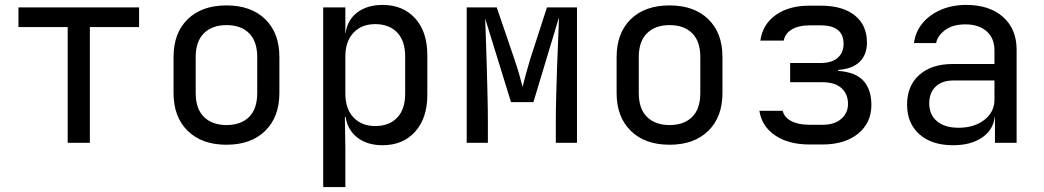

<svg xmlns="http://www.w3.org/2000/svg" viewBox="-20 -580 4240 780"><path d="M255 0V-470H55V-550H545V-470H345V0Z M900 8Q800 8 742.5 -48.5Q685 -105 685 -202V-348Q685 -446 742.5 -502Q800 -558 900 -558Q1000 -558 1057.5 -502Q1115 -446 1115 -349V-202Q1115 -105 1057.5 -48.5Q1000 8 900 8ZM900 -72Q959 -72 992 -105Q1025 -138 1025 -202V-348Q1025 -412 992 -445Q959 -478 900 -478Q842 -478 808.5 -445Q775 -412 775 -348V-202Q775 -138 808.5 -105Q842 -72 900 -72Z M1293 180V-550H1383V-445H1384Q1391 -499 1431.5 -529.5Q1472 -560 1534 -560Q1617 -560 1666.5 -505.5Q1716 -451 1716 -356V-195Q1716 -100 1666.5 -45Q1617 10 1534 10Q1472 10 1432 -21Q1392 -52 1384 -105H1381L1383 20V180ZM1504 -68Q1561 -68 1593.5 -102Q1626 -136 1626 -200V-350Q1626 -414 1593.5 -448Q1561 -482 1504 -482Q1449 -482 1416 -447Q1383 -412 1383 -350V-200Q1383 -138 1416 -103Q1449 -68 1504 -68Z M1876 0V-550H1998L2070 -339Q2081 -307 2090 -275.5Q2099 -244 2103 -227Q2107 -244 2115.5 -275.5Q2124 -307 2134 -340L2202 -550H2324V0H2238V-85Q2238 -130 2239.5 -187.5Q2241 -245 2243 -305.5Q2245 -366 2247.5 -419.5Q2250 -473 2251 -510L2147 -165H2056L1951 -505Q1952 -471 1954 -420Q1956 -369 1957.5 -310Q1959 -251 1960.5 -192.5Q1962 -134 1962 -85V0Z M2700 8Q2600 8 2542.5 -48.5Q2485 -105 2485 -202V-348Q2485 -446 2542.5 -502Q2600 -558 2700 -558Q2800 -558 2857.5 -502Q2915 -446 2915 -349V-202Q2915 -105 2857.5 -48.5Q2800 8 2700 8ZM2700 -72Q2759 -72 2792 -105Q2825 -138 2825 -202V-348Q2825 -412 2792 -445Q2759 -478 2700 -478Q2642 -478 2608.5 -445Q2575 -412 2575 -348V-202Q2575 -138 2608.5 -105Q2642 -72 2700 -72Z M3269 7Q3184 7 3129.5 -29.5Q3075 -66 3065 -130H3160Q3165 -104 3194 -88.5Q3223 -73 3269 -73H3321Q3370 -73 3397.5 -97Q3425 -121 3425 -158Q3425 -198 3398.5 -222Q3372 -246 3321 -246H3190V-324H3313Q3359 -324 3383 -345Q3407 -366 3407 -402Q3407 -477 3314 -477H3268Q3225 -477 3197 -460.5Q3169 -444 3164 -415H3069Q3078 -481 3131.5 -519Q3185 -557 3268 -557H3314Q3403 -557 3452.5 -517.5Q3502 -478 3502 -407Q3502 -358 3472.5 -329Q3443 -300 3385 -296V-292Q3456 -287 3488 -251.5Q3520 -216 3520 -154Q3520 -81 3466 -37Q3412 7 3321 7Z M3852 10Q3765 10 3715 -34.5Q3665 -79 3665 -155Q3665 -232 3715 -276Q3765 -320 3850 -320H4020V-375Q4020 -425 3988 -453Q3956 -481 3902 -481Q3850 -481 3819 -457.5Q3788 -434 3783 -405H3693Q3699 -451 3727.5 -485.5Q3756 -520 3802 -540Q3848 -560 3905 -560Q4000 -560 4055 -511Q4110 -462 4110 -378V0H4022V-105H4021Q4015 -52 3969.5 -21Q3924 10 3852 10ZM3874 -61Q3938 -61 3979 -93Q4020 -125 4020 -175V-253H3852Q3807 -253 3781 -228Q3755 -203 3755 -160Q3755 -114 3786.5 -87.5Q3818 -61 3874 -61Z"/></svg>

Font: NKDuy Mono
Style: Regular
Weight: 400
Monospace: yes
Designer: NKDuy
Foundry: NKDuy
Version: Version 2.251; ttfautohint (v1.8.4.7-5d5b)